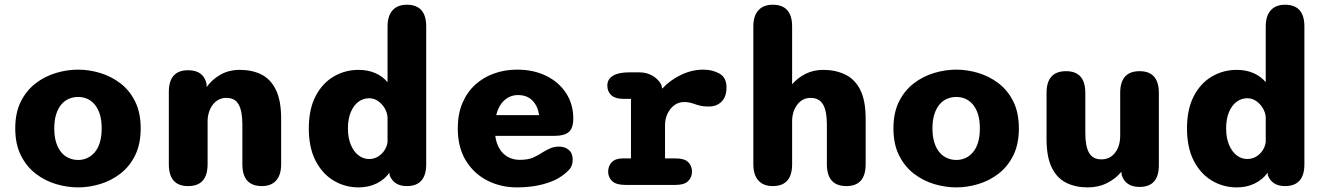

<svg xmlns="http://www.w3.org/2000/svg" viewBox="-20 -782 5611 812"><path d="M310.5 10.5Q264 10.5 217 -3.5Q170 -17.5 131 -47.5Q92 -77.5 68.2 -125Q44.5 -172.5 44.5 -239Q44.5 -305.5 68.2 -352.8Q92 -400 131 -429.8Q170 -459.5 217 -473.5Q264 -487.5 310.5 -487.5Q356.5 -487.5 403.2 -473.5Q450 -459.5 489 -429.8Q528 -400 551.5 -352.8Q575 -305.5 575 -239Q575 -172.5 551.5 -125Q528 -77.5 489 -47.5Q450 -17.5 403.2 -3.5Q356.5 10.5 310.5 10.5ZM310.5 -105.5Q331 -105.5 348.8 -113.5Q366.5 -121.5 380.5 -137.8Q394.5 -154 402.2 -179.2Q410 -204.5 410 -239Q410 -273.5 402.2 -298.5Q394.5 -323.5 380.5 -340Q366.5 -356.5 348.8 -364.2Q331 -372 310.5 -372Q290 -372 271.5 -364.2Q253 -356.5 239.2 -340Q225.5 -323.5 217.5 -298.5Q209.5 -273.5 209.5 -239Q209.5 -204.5 217.5 -179.2Q225.5 -154 239.2 -137.8Q253 -121.5 271.5 -113.5Q290 -105.5 310.5 -105.5Z M1087.5 5Q1005 5 1005 -87.5V-256Q1005 -311.5 989.5 -339.8Q974 -368 937 -368Q919.5 -368 905 -360.5Q890.5 -353 880 -339.2Q869.5 -325.5 863.8 -307.5Q858 -289.5 858 -269V-87.5Q858 5 775.5 5Q694 5 694 -87.5V-393Q694 -485 775.5 -485Q841 -485 853.5 -427.5L854 -414Q876.5 -445.5 912 -466Q947.5 -486.5 995 -486.5Q1046.5 -486.5 1085.8 -466.8Q1125 -447 1147 -401.8Q1169 -356.5 1169 -280V-87.5Q1169 -42.5 1148 -18.8Q1127 5 1087.5 5Z M1700.5 5Q1646.5 5 1628 -40L1627 -51.5Q1605.5 -22 1572 -5.8Q1538.5 10.5 1496.5 10.5Q1439 10.5 1391 -18.2Q1343 -47 1314.5 -102.5Q1286 -158 1286 -239Q1286 -320 1314.5 -375Q1343 -430 1391 -458.2Q1439 -486.5 1496.5 -486.5Q1535.5 -486.5 1566.8 -473Q1598 -459.5 1619 -434.5V-670Q1619 -714.5 1640 -738.2Q1661 -762 1700.5 -762Q1782.5 -762 1782.5 -670V-87.5Q1782.5 5 1700.5 5ZM1619 -181V-286Q1617.5 -306.5 1606.8 -324.5Q1596 -342.5 1579 -354.5Q1562 -366.5 1541 -366.5Q1516.5 -366.5 1496.2 -351.8Q1476 -337 1463.8 -308.5Q1451.5 -280 1451.5 -239Q1451.5 -198.5 1463.8 -169.5Q1476 -140.5 1496.2 -125Q1516.5 -109.5 1541 -109.5Q1561 -109.5 1577.8 -119.2Q1594.5 -129 1605.5 -145.5Q1616.5 -162 1619 -181Z M2165.5 10.5Q2098.5 10.5 2041.5 -18.2Q1984.5 -47 1950.2 -102.8Q1916 -158.5 1916 -239Q1916 -299.5 1935.5 -345.8Q1955 -392 1989.5 -423.5Q2024 -455 2069.5 -471.2Q2115 -487.5 2167 -487.5Q2236.5 -487.5 2290 -461.2Q2343.5 -435 2374 -388.2Q2404.5 -341.5 2404.5 -280.5Q2404.5 -240.5 2385.8 -224Q2367 -207.5 2326 -207.5H2074.5Q2079 -175 2092.8 -152.5Q2106.5 -130 2128.5 -118Q2150.5 -106 2177.5 -106Q2213 -106 2234.5 -115.5Q2256 -125 2273.5 -137Q2290.5 -147.5 2307.5 -154.8Q2324.5 -162 2344 -162Q2369 -162 2385.5 -148Q2402 -134 2402 -107Q2402 -82 2389 -66.8Q2376 -51.5 2356.5 -38Q2326.5 -16 2277 -2.8Q2227.5 10.5 2165.5 10.5ZM2078.5 -295H2260Q2254.5 -333.5 2231.8 -356.8Q2209 -380 2170.5 -380Q2149 -380 2130.5 -370.2Q2112 -360.5 2098.8 -341.8Q2085.5 -323 2078.5 -295Z M2792.5 -112H2838Q2875 -112 2890.8 -96.2Q2906.5 -80.5 2906.5 -56Q2906.5 -32 2890.2 -16Q2874 0 2838 0H2624.5Q2586 0 2569 -16Q2552 -32 2552 -56Q2552 -80.5 2567.5 -96.2Q2583 -112 2613.5 -112H2648.5V-364H2614.5Q2582.5 -364 2565.5 -379.2Q2548.5 -394.5 2548.5 -420Q2548.5 -447 2572 -461.5Q2595.5 -476 2640 -476H2685Q2714.5 -476 2739 -462Q2763.5 -448 2777 -423.5L2780.5 -407Q2813.5 -443 2859.8 -465.2Q2906 -487.5 2954.5 -487.5Q2993 -487.5 3022.8 -470.8Q3052.5 -454 3052.5 -412.5Q3052.5 -373.5 3032 -352.5Q3011.5 -331.5 2977 -331.5Q2956 -331.5 2942 -334.8Q2928 -338 2915 -343Q2905 -346.5 2894.8 -348.5Q2884.5 -350.5 2873.5 -350.5Q2850 -350.5 2831.8 -337Q2813.5 -323.5 2803 -301.2Q2792.5 -279 2792.5 -252Z M3559.5 5Q3477 5 3477 -87.5V-256Q3477 -312.5 3460.8 -340.2Q3444.5 -368 3407.5 -368Q3390.5 -368 3376.2 -360.5Q3362 -353 3351.8 -339.5Q3341.5 -326 3335.8 -308.2Q3330 -290.5 3330 -269.5V-87.5Q3330 5 3248 5Q3208.5 5 3187.2 -18.8Q3166 -42.5 3166 -87.5V-670Q3166 -714.5 3187.2 -738.2Q3208.5 -762 3248 -762Q3330 -762 3330 -670V-425.5Q3353 -452.5 3386.5 -469.5Q3420 -486.5 3461.5 -486.5Q3513 -486.5 3553.8 -467.2Q3594.5 -448 3617.8 -402.8Q3641 -357.5 3641 -280V-87.5Q3641 5 3559.5 5Z M4024.5 10.5Q3978 10.5 3931 -3.5Q3884 -17.5 3845 -47.5Q3806 -77.5 3782.2 -125Q3758.5 -172.5 3758.5 -239Q3758.5 -305.5 3782.2 -352.8Q3806 -400 3845 -429.8Q3884 -459.5 3931 -473.5Q3978 -487.5 4024.5 -487.5Q4070.5 -487.5 4117.2 -473.5Q4164 -459.5 4203 -429.8Q4242 -400 4265.5 -352.8Q4289 -305.5 4289 -239Q4289 -172.5 4265.5 -125Q4242 -77.5 4203 -47.5Q4164 -17.5 4117.2 -3.5Q4070.5 10.5 4024.5 10.5ZM4024.5 -105.5Q4045 -105.5 4062.8 -113.5Q4080.5 -121.5 4094.5 -137.8Q4108.5 -154 4116.2 -179.2Q4124 -204.5 4124 -239Q4124 -273.5 4116.2 -298.5Q4108.5 -323.5 4094.5 -340Q4080.5 -356.5 4062.8 -364.2Q4045 -372 4024.5 -372Q4004 -372 3985.5 -364.2Q3967 -356.5 3953.2 -340Q3939.5 -323.5 3931.5 -298.5Q3923.5 -273.5 3923.5 -239Q3923.5 -204.5 3931.5 -179.2Q3939.5 -154 3953.2 -137.8Q3967 -121.5 3985.5 -113.5Q4004 -105.5 4024.5 -105.5Z M4488.5 -481Q4570 -481 4570 -389V-218.5Q4570 -163.5 4585.8 -135.8Q4601.5 -108 4638 -108Q4663 -108 4680.5 -121Q4698 -134 4707.8 -156.5Q4717.5 -179 4717.5 -207V-389Q4717.5 -481 4799.5 -481Q4881 -481 4881 -389V-83Q4881 8.5 4799.5 8.5Q4740 8.5 4724 -41.5L4722.5 -55.5Q4698 -26 4661.8 -7.8Q4625.5 10.5 4580 10.5Q4529 10.5 4489.8 -8.8Q4450.5 -28 4428.2 -73Q4406 -118 4406 -194.5V-389Q4406 -481 4488.5 -481Z M5414.5 5Q5360.5 5 5342 -40L5341 -51.5Q5319.5 -22 5286 -5.8Q5252.5 10.5 5210.5 10.5Q5153 10.5 5105 -18.2Q5057 -47 5028.5 -102.5Q5000 -158 5000 -239Q5000 -320 5028.5 -375Q5057 -430 5105 -458.2Q5153 -486.5 5210.5 -486.5Q5249.5 -486.5 5280.8 -473Q5312 -459.5 5333 -434.5V-670Q5333 -714.5 5354 -738.2Q5375 -762 5414.5 -762Q5496.5 -762 5496.5 -670V-87.5Q5496.5 5 5414.5 5ZM5333 -181V-286Q5331.5 -306.5 5320.8 -324.5Q5310 -342.5 5293 -354.5Q5276 -366.5 5255 -366.5Q5230.5 -366.5 5210.2 -351.8Q5190 -337 5177.8 -308.5Q5165.5 -280 5165.5 -239Q5165.5 -198.5 5177.8 -169.5Q5190 -140.5 5210.2 -125Q5230.5 -109.5 5255 -109.5Q5275 -109.5 5291.8 -119.2Q5308.5 -129 5319.5 -145.5Q5330.5 -162 5333 -181Z"/></svg>

Font: Sono ExtraLight Monospace
Style: Bold
Weight: 700
Version: Version 2.112